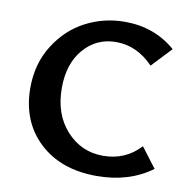

<svg xmlns="http://www.w3.org/2000/svg" viewBox="-76 -741 816 823"><g transform="rotate(10 331.5 -329.0)"><path d="M397 7Q240 7 146 -82Q52 -171 52 -317Q52 -422 103.5 -503Q155 -584 234 -624.5Q313 -665 403 -665Q532 -665 624 -585L543 -499Q472 -573 381 -573Q296 -573 240.5 -509Q185 -445 185 -339Q185 -225 249.5 -154Q314 -83 409 -83Q506 -83 571 -153L637 -66Q538 7 397 7Z"/></g></svg>

Font: EauTest
Style: Bold
Weight: 700
Designer: Christian Thalmann (Catharsis Fonts)
Version: Version 0.001;PS 000.001;hotconv 1.0.88;makeotf.lib2.5.64775